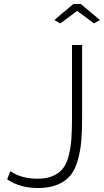

<svg xmlns="http://www.w3.org/2000/svg" viewBox="-20 -937 524 968"><path d="M254 -836 350 -917H387L484 -836L454 -819L369 -882L284 -819ZM32 -74Q87 -36 170 -36Q215 -36 246 -49.5Q277 -63 296 -86Q315 -109 325.5 -149Q336 -189 339.5 -232.5Q343 -276 343 -340V-710H394V-349Q394 -278 390 -228.5Q386 -179 372.5 -130.5Q359 -82 335.5 -53Q312 -24 271 -6.5Q230 11 172 11Q80 11 16 -33Z"/></svg>

Font: Raleway-v4020 Light
Style: Regular
Weight: 300
Designer: Matt McInerney, Pablo Impallari, Rodrigo Fuenzalida
Foundry: Matt McInerney, Pablo Impallari, Rodrigo Fuenzalida
Version: Version 4.020;PS 004.020;hotconv 1.0.88;makeotf.lib2.5.64775